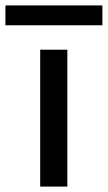

<svg xmlns="http://www.w3.org/2000/svg" viewBox="-80 -687 397 707"><path d="M68 0V-504H168V0ZM-60 -594V-667H297V-594Z"/></svg>

Font: AWOL-DM Medium
Style: Regular
Weight: 500
Designer: Colophon Foundry, Jonny Pinhorn, Mikhail Sharanda
Foundry: Colophon Foundry
Version: Version 1.000;Glyphs 3.2.3 (3260)